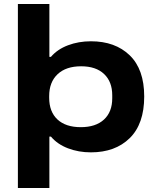

<svg xmlns="http://www.w3.org/2000/svg" viewBox="-20 -744 783 953"><path d="M68.8 189V-724.1H225.1V-461.9H232.9Q265.1 -499.5 317.6 -519.3Q370.1 -539.1 431.2 -539.1Q551.8 -539.1 623.8 -469.5Q695.8 -399.9 695.8 -265.1Q695.8 -128.9 623.8 -58.3Q551.8 12.2 431.2 12.2Q370.1 12.2 317.6 -7.8Q265.1 -27.8 232.9 -65.9H225.1V189ZM380.9 -112.8Q455.1 -112.8 496.1 -150.6Q537.1 -188.5 537.1 -255.9V-271Q537.1 -338.4 496.6 -376.7Q456.1 -415 382.8 -415Q307.6 -415 265.9 -375.7Q224.1 -336.4 224.1 -267.1V-258.8Q224.1 -189.5 265.1 -151.1Q306.2 -112.8 380.9 -112.8Z"/></svg>

Font: Archivo Expanded
Style: Bold
Weight: 700
Width: 7
Designer: Hector Gatti
Foundry: Omnibus-Type
Version: Version 2.001